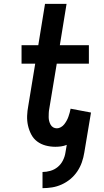

<svg xmlns="http://www.w3.org/2000/svg" viewBox="-20 -755 540 998"><path d="M201 223V139Q221 139 242 133Q263 127 280 113Q297 99 307 79Q317 59 320 39L327 -2Q312 4 297 6Q282 8 268 8Q242 8 217.5 1.5Q193 -5 173.5 -19.5Q154 -34 142.5 -56Q131 -78 125.5 -102.5Q120 -127 121 -153Q122 -179 127 -205L163 -424H92V-520H179L214 -735H326L291 -520H442V-424H275L236 -189Q234 -179 233.5 -168Q233 -157 233 -146.5Q233 -136 235.5 -126Q238 -116 243 -107Q248 -98 256.5 -93Q265 -88 276 -88Q286 -88 296.5 -94Q307 -100 314 -109Q321 -118 326.5 -128Q332 -138 335.5 -148Q339 -158 342 -168.5Q345 -179 347 -190L453 -170L418 39Q414 64 405.5 88.5Q397 113 382 135.5Q367 158 346 175.5Q325 193 300.5 204Q276 215 251 219Q226 223 201 223Z"/></svg>

Font: Iosevka
Style: Bold Italic
Weight: 700
Italic angle: -9°
Monospace: yes
Designer: Belleve Invis
Foundry: Belleve Invis
Version: Version 32.5.0; ttfautohint (v1.8.4)